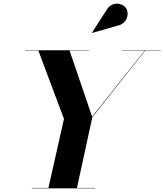

<svg xmlns="http://www.w3.org/2000/svg" viewBox="-20 -1023 892 1043"><path d="M620 -884C668 -893.5 685.5 -947 664.5 -979C646 -1007 589 -1018 560 -970.5L479.5 -845L480.5 -844ZM152.5 -2V0H497.5V-2H398L481.5 -386L768 -748H852.5V-750H642.5V-748H765.5L480.5 -389L358 -748H462.5V-750H117.5V-748H188.5L327.5 -377L243 -2Z"/></svg>

Font: Bodoni* 96pt
Style: Bold Italic
Weight: 700
Italic angle: -13°
Version: Version 2.3